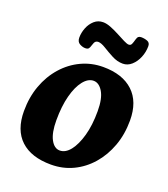

<svg xmlns="http://www.w3.org/2000/svg" viewBox="-130 -778 777 886"><g transform="rotate(20 258.5 -335.0)"><path d="M222 15Q125 15 73 -33.5Q21 -82 21 -175Q21 -243 42 -300.5Q63 -358 101 -401Q139 -444 189 -467.5Q239 -491 296 -491Q391 -491 443.5 -442Q496 -393 496 -301Q496 -233 475 -175.5Q454 -118 416.5 -75Q379 -32 329.5 -8.5Q280 15 222 15ZM238 -60Q266 -60 289 -89Q312 -118 326.5 -169.5Q341 -221 341 -290Q341 -352 322 -384Q303 -416 276 -416Q249 -416 226 -387Q203 -358 189.5 -306.5Q176 -255 176 -186Q176 -125 193.5 -92.5Q211 -60 238 -60ZM145 -581Q145 -605 154.5 -629Q164 -653 182 -669Q200 -685 225 -685Q242 -685 263.5 -676.5Q285 -668 306.5 -656.5Q328 -645 345 -636.5Q362 -628 370 -628Q380 -628 384 -637Q388 -646 392 -661Q395 -672 400 -676Q405 -680 413 -680Q430 -680 444 -674.5Q458 -669 458 -652Q458 -623 447 -596.5Q436 -570 417 -553Q398 -536 374 -536Q347 -536 320.5 -550Q294 -564 271.5 -578Q249 -592 234 -592Q227 -592 221.5 -587.5Q216 -583 211 -566Q208 -555 203.5 -549.5Q199 -544 187 -544Q174 -544 159.5 -552Q145 -560 145 -581Z"/></g></svg>

Font: Alkatra
Style: Regular
Weight: 400
Designer: Suman Bhandary
Version: Version 1.100;gftools[0.9.22]